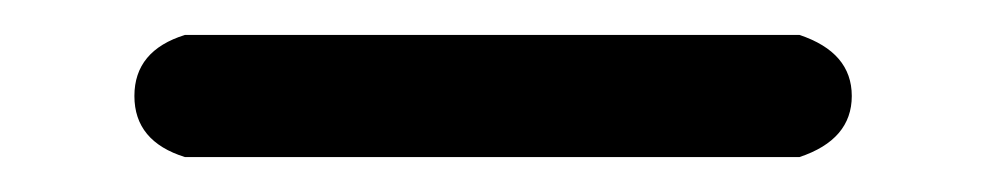

<svg xmlns="http://www.w3.org/2000/svg" viewBox="-20 -361 565 110"><path d="M86 -341H438Q468 -331 468 -306Q468 -281 438 -271H86Q57 -280 57 -306Q57 -332 86 -341Z"/></svg>

Font: MathJax_Typewriter
Style: Regular
Weight: 400
Version: Version 1.1